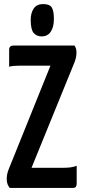

<svg xmlns="http://www.w3.org/2000/svg" viewBox="-20 -924 416 944"><path d="M28 0Q22 -7 17.5 -17.5Q13 -28 13 -43Q13 -54 15 -65.5Q17 -77 22 -90L228 -601H72Q62 -601 49 -600Q36 -599 25 -596V-679Q25 -700 46 -700H346Q351 -693 353.5 -685.5Q356 -678 356 -665Q356 -642 346 -617L135 -99H290Q309 -99 326 -101Q343 -103 357 -109V-20Q357 -11 353 -5.5Q349 0 337 0ZM185 -745Q160 -745 145.5 -762Q131 -779 131 -826Q131 -861 146 -882.5Q161 -904 192 -904Q223 -904 234 -888Q245 -872 245 -831Q245 -791 229.5 -768Q214 -745 185 -745Z"/></svg>

Font: Yanone Kaffeesatz
Style: Bold
Weight: 700
Designer: Yanone (Cyrillic: Daniel Pouzeot, Huerta Tipografica, and Cyreal)
Foundry: Yanone
Version: Version 2.003